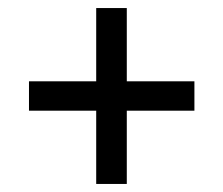

<svg xmlns="http://www.w3.org/2000/svg" viewBox="-20 -596 555 477"><path d="M219 -139V-321H52V-394H219V-576H295V-394H463V-321H295V-139Z"/></svg>

Font: Noto Serif SemiCondensed ExtraBold
Style: Regular
Weight: 800
Width: 4
Designer: Monotype Design Team
Foundry: Monotype Imaging Inc.
Version: Version 2.015